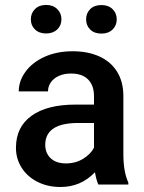

<svg xmlns="http://www.w3.org/2000/svg" viewBox="-20 -745 582 775"><path d="M166 -725.1Q193.8 -725.1 210.9 -708.5Q228 -691.9 228 -667Q228 -642.1 210.9 -626Q193.8 -609.9 166 -609.9Q138.2 -609.9 121.3 -626Q104.5 -642.1 104.5 -667Q104.5 -691.9 121.3 -708.5Q138.2 -725.1 166 -725.1ZM389.2 -724.6Q417.5 -724.6 434.3 -708.3Q451.2 -691.9 451.2 -666.5Q451.2 -642.1 434.3 -625.7Q417.5 -609.4 389.2 -609.4Q360.8 -609.4 344.2 -625.7Q327.6 -642.1 327.6 -666.5Q327.6 -691.9 344.2 -708.3Q360.8 -724.6 389.2 -724.6ZM377 0Q368.7 -17.6 363.3 -49.8Q306.6 9.8 224.1 9.8Q172.4 9.8 131.3 -11Q90.3 -31.7 67.4 -67.9Q44.4 -104 44.4 -148.4Q44.4 -232.4 107.2 -277.6Q169.9 -322.8 284.7 -322.8H359.4V-357.4Q359.4 -399.9 335.7 -424.1Q312 -448.2 266.6 -448.2Q238.8 -448.2 217.8 -438.7Q196.8 -429.2 185.3 -412.8Q173.8 -396.5 173.8 -376H55.7Q55.7 -418 82.8 -455.3Q109.9 -492.7 159.4 -515.4Q209 -538.1 273.4 -538.1Q334 -538.1 380.1 -517.6Q426.3 -497.1 452.1 -456.3Q478 -415.5 478 -356.4V-122.1Q478 -51.3 498 -8.3V0ZM359.4 -148.9V-248.5H287.1Q162.6 -245.6 162.6 -160.2Q162.6 -127 184.6 -106.2Q206.5 -85.4 246.6 -85.4Q285.2 -85.4 315.7 -104.2Q346.2 -123 359.4 -148.9Z"/></svg>

Font: Mardoto Medium
Style: Regular
Weight: 500
Designer: Christian Robertson, Vahan Hovhannisyan
Foundry: Google
Version: Version 1.000